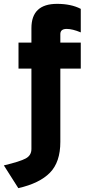

<svg xmlns="http://www.w3.org/2000/svg" viewBox="-37 -732 459 996"><path d="M58 244 -17 126Q67 106 96.5 90Q126 74 126 41V-376H59V-511H126V-586Q126 -712 259 -712Q332 -712 382 -686V-564Q339 -582 309 -582Q276 -582 276 -555V-511H382V-376H276V4Q276 109 222 164Q168 219 58 244Z"/></svg>

Font: Overpass Heavy
Style: Regular
Weight: 900
Designer: Delve Withrington, Thomas Jockin
Foundry: Delve Fonts
Version: Version 3.000;DELV;Overpass